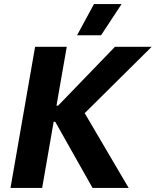

<svg xmlns="http://www.w3.org/2000/svg" viewBox="-20 -932 772 952"><path d="M439 0H618L400 -371L732 -700H550L268 -408H260L311 -700H154L32 0H189L246 -328H254ZM583 -912H446L362 -757H481Z"/></svg>

Font: Fixel Display 20240404
Style: Bold Italic
Weight: 700
Italic angle: -10°
Designer: AlfaBravo + MacPaw
Foundry: Kyrylo Tkachov, Marchela Mozhyna, Serhii Makarenko, Maria Weinstein, Zakhar Kryvoshyya
Version: Version 1.211;Glyphs 3.2 (3225)